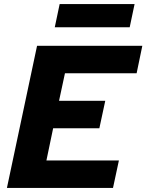

<svg xmlns="http://www.w3.org/2000/svg" viewBox="-20 -923 719 943"><path d="M14 0 162 -698H679L651 -563H299L270 -428H497L468 -293H241L208 -135H564L535 0ZM249 -789 273 -903H641L617 -789Z"/></svg>

Font: Azeret Mono Thin
Style: Bold Italic
Weight: 700
Italic angle: -12°
Version: Version 1.002